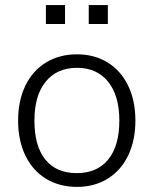

<svg xmlns="http://www.w3.org/2000/svg" viewBox="-20 -726 602 753"><path d="M51 -253Q51 -331 79.5 -390Q108 -449 160.5 -481Q213 -513 282 -513Q350 -513 402 -481Q454 -449 482.5 -390Q511 -331 511 -253Q511 -175 482.5 -116Q454 -57 402 -25Q350 7 282 7Q213 7 160.5 -25Q108 -57 79.5 -116Q51 -175 51 -253ZM448 -253Q448 -351 404 -405.5Q360 -460 282 -460Q203 -460 159 -405.5Q115 -351 115 -253Q115 -153 158 -100Q201 -47 281 -47Q361 -47 404.5 -100.5Q448 -154 448 -253ZM235 -706V-632H160V-706ZM403 -706V-632H328V-706Z"/></svg>

Font: Muli Light
Style: Regular
Weight: 300
Designer: Vernon Adams
Foundry: Vernon Adams
Version: Version 2.100